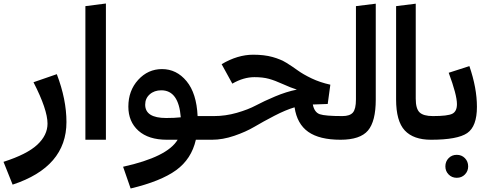

<svg xmlns="http://www.w3.org/2000/svg" viewBox="-55 -797 2790 1095"><path d="M17 256 -35 126Q99 83 157.5 28.5Q216 -26 216 -92Q216 -172 136 -328L269 -374Q324 -230 324 -101Q324 155 17 256Z M549 0H432V-762L549 -777Z M1174 -61 1154 0H1062Q1037 110 949.5 173.5Q862 237 690 278L647 154Q900 98 958 0H897Q792 0 734.5 -51.5Q677 -103 677 -189Q677 -280 733 -341.5Q789 -403 869 -403Q952 -403 1009 -334Q1066 -265 1072 -135H1165ZM893 -124Q941 -124 976 -128Q964 -282 865 -282Q825 -282 799 -259Q773 -236 773 -200Q773 -124 893 -124Z M1898 -135 1907 -60 1887 0Q1767 0 1703 -45Q1639 -90 1625 -185Q1574 -170 1509.5 -136.5Q1445 -103 1396 -74Q1347 -45 1281 -22.5Q1215 0 1154 0L1134 -62L1165 -135Q1231 -135 1295.5 -153.5Q1360 -172 1405 -196Q1450 -220 1514 -247Q1578 -274 1638 -286Q1603 -297 1558 -317.5Q1513 -338 1478.5 -347.5Q1444 -357 1396 -357Q1334 -357 1270 -320L1209 -431Q1300 -485 1389 -485Q1452 -485 1499 -472Q1546 -459 1579 -438.5Q1612 -418 1643 -395.5Q1674 -373 1722 -350Q1770 -327 1829 -314L1814 -204L1729 -201Q1738 -156 1769 -145.5Q1800 -135 1898 -135Z M1887 0 1867 -62 1898 -135Q1940 -135 1957.5 -155Q1975 -175 1975 -230V-762L2088 -776V-229Q2088 -105 2043.5 -52.5Q1999 0 1887 0Z M2204 -230V-762L2316 -776V-234Q2316 -177 2338 -156Q2360 -135 2414 -135L2423 -62L2403 0Q2303 0 2253.5 -53Q2204 -106 2204 -230Z M2414 -135Q2499 -135 2525 -148.5Q2551 -162 2551 -203Q2551 -256 2504 -382L2622 -420Q2665 -295 2665 -188Q2665 -76 2609.5 -38Q2554 0 2403 0L2383 -62ZM2485 152Q2485 124 2503.5 105Q2522 86 2550 86Q2578 86 2596.5 105Q2615 124 2615 152Q2615 179 2596.5 198Q2578 217 2550 217Q2522 217 2503.5 198Q2485 179 2485 152Z"/></svg>

Font: FiraGO SemiBold
Style: Regular
Weight: 600
Designer: bBox Type
Foundry: bBox Type GmbH
Version: Version 1.001;PS 001.001;hotconv 1.0.88;makeotf.lib2.5.64775